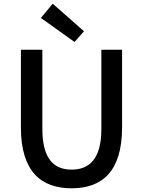

<svg xmlns="http://www.w3.org/2000/svg" viewBox="-20 -1005 773 1038"><path d="M367 13C530 13 640 -76 640 -316V-736H528V-308C528 -142 460 -88 367 -88C275 -88 209 -142 209 -308V-736H93V-316C93 -76 204 13 367 13ZM383 -778 434 -836 265 -985 201 -908Z"/></svg>

Font: Noto Sans CJK KR Medium
Style: Regular
Weight: 500
Designer: Ryoko NISHIZUKA (kana & ideographs); Paul D. Hunt (Latin, Greek & Cyrillic); Wenlong ZHANG (bopomofo); Sandoll Communica
Foundry: Adobe Systems Incorporated
Version: Version 1.004;PS 1.004;hotconv 1.0.82;makeotf.lib2.5.63406